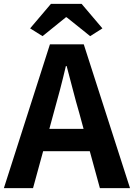

<svg xmlns="http://www.w3.org/2000/svg" viewBox="-24 -968 689 988"><path d="M315 -879H319L440 -782L503 -822L396 -948H238L131 -822L195 -782ZM230 -305 252 -386C274 -463 296 -547 315 -628H319C341 -548 361 -463 384 -386L406 -305ZM490 0H645L407 -740H233L-4 0H146L198 -190H438Z"/></svg>

Font: Source Han Sans SC Bold
Style: Regular
Weight: 700
Designer: Ryoko NISHIZUKA (kana & ideographs); Paul D. Hunt (Latin, Greek & Cyrillic); Wenlong ZHANG (bopomofo); Sandoll Communica
Foundry: Adobe Systems Incorporated
Version: Version 1.001;PS 1.001;hotconv 1.0.78;makeotf.lib2.5.61930